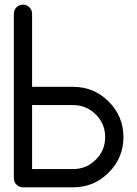

<svg xmlns="http://www.w3.org/2000/svg" viewBox="-20 -801 587 821"><path d="M293 -78.1Q349.6 -78.1 389.6 -118.2Q429.7 -158.2 429.7 -214.8Q429.7 -271.5 389.6 -311.5Q349.6 -351.6 293 -351.6H117.2V-78.1ZM117.2 -742.2V-429.7H293Q381.8 -429.7 444.8 -366.7Q507.8 -303.7 507.8 -214.8Q507.8 -126 444.8 -63Q381.8 0 293 0H78.1Q62 0 50.5 -11.5Q39.1 -22.9 39.1 -39.1V-742.2Q39.1 -758.3 50.5 -769.8Q62 -781.2 78.1 -781.2Q94.2 -781.2 105.7 -769.8Q117.2 -758.3 117.2 -742.2Z"/></svg>

Font: Comfortaa
Style: Regular
Weight: 400
Designer: Johan Aakerlund - aajohan
Foundry: Johan Aakerlund
Version: Version 2.004 2013